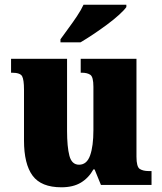

<svg xmlns="http://www.w3.org/2000/svg" viewBox="-20 -786 689 816"><path d="M241 10Q155 10 118.5 -39.5Q82 -89 82 -189V-405Q82 -447 74 -462Q66 -477 30 -477H27V-536H265V-230Q265 -162 275 -124Q285 -86 316 -86Q349 -86 363 -125.5Q377 -165 377 -233V-417Q377 -459 364 -468Q351 -477 327 -477H323V-536H560V-120Q560 -77 574 -68Q588 -59 612 -59H624V0H409L382 -66H377Q357 -30 324 -10Q291 10 241 10ZM237 -619Q251 -639 270 -664.5Q289 -690 307 -717Q325 -744 335 -766H517V-756Q508 -743 486 -723Q464 -703 435 -681.5Q406 -660 376 -640Q346 -620 322 -606H237Z"/></svg>

Font: Noto Serif Lao SemiCondensed Black
Style: Regular
Weight: 900
Width: 4
Designer: Monotype Design Team
Foundry: Monotype Imaging Inc.
Version: Version 2.003; ttfautohint (v1.8.4.7-5d5b)